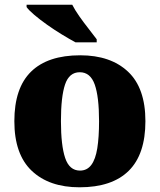

<svg xmlns="http://www.w3.org/2000/svg" viewBox="-20 -786 680 816"><path d="M318 10Q189 10 115 -60Q41 -130 41 -271Q41 -412 112 -481.5Q183 -551 321 -551Q450 -551 524 -481.5Q598 -412 598 -271Q598 -130 527 -60Q456 10 318 10ZM320 -61Q350 -61 368 -85Q386 -109 393.5 -156Q401 -203 401 -271Q401 -375 382.5 -427Q364 -479 319 -479Q274 -479 256.5 -427Q239 -375 239 -271Q239 -168 257 -114.5Q275 -61 320 -61ZM301 -606Q275 -620 243 -639.5Q211 -659 180 -681Q149 -703 125.5 -723Q102 -743 93 -756V-766H287Q298 -744 317 -717Q336 -690 356.5 -664Q377 -638 391 -619V-606Z"/></svg>

Font: Noto Serif Bengali Black
Style: Regular
Weight: 900
Version: Version 2.003